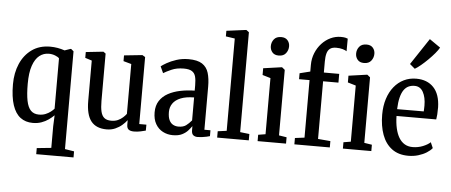

<svg xmlns="http://www.w3.org/2000/svg" viewBox="-64 -1031 3364 1433"><g transform="rotate(5 1618.0 -314.0)"><path d="M249.5 241V195.5L357.5 184.5V23L361 -60Q343.5 -42.5 320.5 -26.2Q297.5 -10 268.2 0.5Q239 11 203 11Q148.5 11 110.2 -17.8Q72 -46.5 51.5 -107.5Q31 -168.5 31 -264Q31 -349 60.5 -417.5Q90 -486 146.8 -526.8Q203.5 -567.5 284.5 -567.5Q312 -567.5 339.2 -562.8Q366.5 -558 393 -549L436 -564H441L460 -548V184.5L529 195.5V241ZM243.5 -55Q271.5 -55 293.2 -64Q315 -73 331 -85.5Q347 -98 356.5 -109V-486Q349 -496 326.2 -505Q303.5 -514 278.5 -514Q239 -514 208 -489.8Q177 -465.5 158.8 -413.2Q140.5 -361 140.5 -276.5Q140.5 -199.5 150.2 -150.5Q160 -101.5 182.5 -78.2Q205 -55 243.5 -55Z M961.5 9Q935 9 921.2 -1.2Q907.5 -11.5 907.5 -38V-71.5Q893 -52 871.2 -33.2Q849.5 -14.5 820.8 -1.8Q792 11 756.5 11Q678 11 639.8 -37.2Q601.5 -85.5 601.5 -190V-491L551.5 -507V-550.5L681 -564.5H682.5L700 -552V-197.5Q700 -148.5 707.5 -117.2Q715 -86 733.5 -71.2Q752 -56.5 785 -56.5Q814 -56.5 835.2 -66.2Q856.5 -76 872 -90Q887.5 -104 897.5 -117.5V-491L838 -507.5V-550.5L972.5 -564.5H975L996 -552V-50H1049.5L1049 -5.5Q1033.5 -1.5 1010.2 3.8Q987 9 961.5 9Z M1252 11Q1211.5 11 1177.5 -6.8Q1143.5 -24.5 1123 -59.8Q1102.5 -95 1102.5 -147.5Q1102.5 -198.5 1125.5 -233.8Q1148.5 -269 1188.2 -290.8Q1228 -312.5 1279 -323Q1330 -333.5 1386.5 -334.5V-374Q1386.5 -413.5 1379.8 -439.5Q1373 -465.5 1352.5 -478.5Q1332 -491.5 1291.5 -491.5Q1238.5 -491.5 1199.8 -474.2Q1161 -457 1140 -444L1117.5 -493Q1129.5 -503 1159 -520Q1188.5 -537 1230.5 -550.8Q1272.5 -564.5 1320.5 -564.5Q1387.5 -564.5 1422.8 -541.5Q1458 -518.5 1471 -475.8Q1484 -433 1484 -373V-50H1529.5V-6Q1520 -3 1504 0.5Q1488 4 1470.5 6.2Q1453 8.5 1437.5 8.5Q1418 8.5 1405.2 -1.8Q1392.5 -12 1392.5 -38.5V-69Q1382 -54 1365.5 -35.2Q1349 -16.5 1322 -2.8Q1295 11 1252 11ZM1288.5 -56.5Q1324.5 -56.5 1345.5 -72Q1366.5 -87.5 1386.5 -111.5V-283.5Q1326 -283 1286.5 -267Q1247 -251 1227.8 -223.2Q1208.5 -195.5 1208.5 -159.5Q1208.5 -121.5 1219 -99Q1229.5 -76.5 1247.8 -66.5Q1266 -56.5 1288.5 -56.5Z M1650.5 -56.5V-748L1583 -758V-800L1729 -819H1731.5L1751.5 -804V-55.5L1821 -47.5V0H1584V-47.5Z M1887 0V-47.5L1941.5 -56.5V-477L1881 -495V-545.5L2018.5 -565H2021L2042.5 -547.5V-56.5L2100 -47.5V0ZM1987.5 -650Q1956 -650 1939.8 -669.2Q1923.5 -688.5 1923.5 -715Q1923.5 -744 1941.2 -766.5Q1959 -789 1995 -789H1996Q2027 -789 2043.2 -770.2Q2059.5 -751.5 2059.5 -725Q2059.5 -696 2041.8 -673Q2024 -650 1988.5 -650Z M2162.5 0V-47.5L2233.5 -56.5V-487.5H2155V-532L2233.5 -551.5V-601Q2233.5 -649 2250.5 -690.5Q2267.5 -732 2296.2 -763.2Q2325 -794.5 2361.8 -811.8Q2398.5 -829 2438 -829Q2460 -829 2472 -826.2Q2484 -823.5 2490.5 -820.5L2490 -726Q2481 -733 2459.8 -739.2Q2438.5 -745.5 2411 -745.5Q2381.5 -745.5 2365 -733.2Q2348.5 -721 2341.8 -696.5Q2335 -672 2335 -635.5V-553H2450V-487.5H2335V-55.5L2428 -47.5V0ZM2526 0V-47.5L2580.5 -56.5V-477L2520 -495V-545.5L2657.5 -565H2660L2681.5 -547.5V-56.5L2739 -47.5V0ZM2626.5 -650Q2595 -650 2578.8 -669.2Q2562.5 -688.5 2562.5 -715Q2562.5 -744 2580.2 -766.5Q2598 -789 2634 -789H2635Q2666 -789 2682.2 -770.2Q2698.5 -751.5 2698.5 -725Q2698.5 -696 2680.8 -673Q2663 -650 2627.5 -650Z M3016.5 11Q2942 11 2893 -25.8Q2844 -62.5 2820 -128Q2796 -193.5 2796 -278Q2796 -343.5 2813 -396.8Q2830 -450 2861 -488.2Q2892 -526.5 2934.2 -547Q2976.5 -567.5 3026.5 -567.5Q3109 -567.5 3156.8 -517Q3204.5 -466.5 3207 -369Q3207 -336.5 3205.5 -315.5Q3204 -294.5 3201 -277.5H2903.5Q2904.5 -226.5 2913.8 -185.5Q2923 -144.5 2940.2 -115.8Q2957.5 -87 2983 -71.8Q3008.5 -56.5 3043 -56.5Q3083.5 -56.5 3120 -71.2Q3156.5 -86 3175.5 -104.5L3194 -62Q3179.5 -43.5 3152.8 -26.8Q3126 -10 3091 0.5Q3056 11 3016.5 11ZM2903.5 -328.5 3103 -329Q3103.5 -341 3104 -351.5Q3104.5 -362 3104.5 -372.5Q3104.5 -434 3083 -473.5Q3061.5 -513 3018.5 -513Q2994 -513 2973.8 -503.8Q2953.5 -494.5 2938.5 -473.2Q2923.5 -452 2914.5 -416.5Q2905.5 -381 2903.5 -328.5ZM3008 -640.5 2970 -672.5 3101.5 -870.5 3183 -814Q3173 -795.5 3151.8 -770.2Q3130.5 -745 3104.5 -719.2Q3078.5 -693.5 3053 -672.2Q3027.5 -651 3009 -640.5Z"/></g></svg>

Font: Merriweather 24pt SemiCondensed
Style: Regular
Weight: 400
Width: 4
Designer: Eben Sorkin
Foundry: Eben Sorkin
Version: Version 2.100